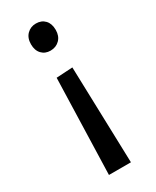

<svg xmlns="http://www.w3.org/2000/svg" viewBox="-196 -605 707 870"><g transform="rotate(-30 157.5 -170.0)"><path d="M156 -550Q185 -550 202.5 -531.5Q220 -513 220 -480Q220 -448 201 -429Q182 -410 153 -410Q125 -410 107.5 -428.5Q90 -447 90 -479Q90 -512 109 -531Q128 -550 156 -550ZM100 210 115 -290 200 -295 215 210Z"/></g></svg>

Font: Bitter
Style: Regular
Weight: 400
Designer: Sol Matas
Foundry: Sol Matas
Version: Version 1.001